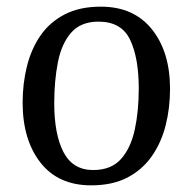

<svg xmlns="http://www.w3.org/2000/svg" viewBox="-20 -543 579 577"><path d="M254 14Q155 14 101.5 -54.5Q48 -123 48 -235Q48 -292 61 -344Q74 -396 101.5 -436Q129 -476 174 -499.5Q219 -523 283 -523Q382 -523 436.5 -455Q491 -387 491 -276Q491 -219 478 -167Q465 -115 436.5 -74Q408 -33 363 -9.5Q318 14 254 14ZM260 -32Q314 -32 343.5 -65Q373 -98 385 -153.5Q397 -209 397 -277Q397 -369 371 -423.5Q345 -478 276 -478Q223 -478 194 -445Q165 -412 154 -356Q143 -300 143 -233Q143 -139 171 -85.5Q199 -32 260 -32Z"/></svg>

Font: Literata 36pt
Style: Italic
Weight: 400
Italic angle: -2°
Designer: Latin by Veronika Burian and Jose Scaglione. Greek by Irene Vlachou. Cyrillic by Vera Evstafieva
Foundry: TypeTogether
Version: Version 3.002